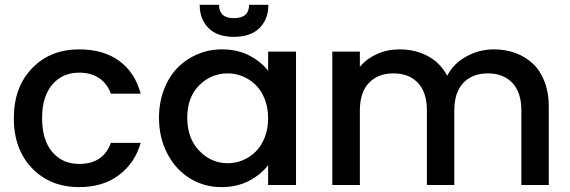

<svg xmlns="http://www.w3.org/2000/svg" viewBox="-20 -764 2356 793"><path d="M37.1 -275.9Q37.1 -403.8 112.3 -481.9Q187.5 -560.1 307.1 -560.1Q407.2 -560.1 472.4 -512.5Q537.6 -464.8 561 -377H438Q423.3 -418 390.1 -440.9Q356.9 -463.9 307.1 -463.9Q237.3 -463.9 195.6 -414.3Q153.8 -364.7 153.8 -275.9Q153.8 -186.5 195.6 -136.7Q237.3 -86.9 307.1 -86.9Q406.2 -86.9 438 -173.8H561Q537.1 -90.3 471.2 -40.8Q405.3 8.8 307.1 8.8Q187.5 8.8 112.3 -69.3Q37.1 -147.5 37.1 -275.9Z M636.7 -277.8Q636.7 -340.3 657 -393.6Q677.2 -446.8 712.2 -482.9Q747.1 -519 794.7 -539.6Q842.3 -560.1 896.5 -560.1Q960.9 -560.1 1009.8 -534.7Q1058.6 -509.3 1087.4 -471.2V-550.8H1202.6V0H1087.4V-82Q1058.1 -43 1008.5 -17.1Q959 8.8 894.5 8.8Q823.2 8.8 764.6 -27.1Q706.1 -63 671.4 -128.9Q636.7 -194.8 636.7 -277.8ZM1087.4 -275.9Q1087.4 -318.8 1073.5 -354.5Q1059.6 -390.1 1036.1 -413.1Q1012.7 -436 982.9 -448.5Q953.1 -460.9 920.4 -460.9Q852.5 -460.9 803 -411.9Q753.4 -362.8 753.4 -277.8Q753.4 -192.4 803.2 -141.1Q853 -89.8 920.4 -89.8Q953.1 -89.8 982.9 -102.3Q1012.7 -114.7 1036.1 -137.9Q1059.6 -161.1 1073.5 -196.8Q1087.4 -232.4 1087.4 -275.9ZM804.7 -744.1H884.8Q884.8 -689 945.8 -689Q1008.8 -689 1008.8 -744.1H1088.4Q1088.4 -684.6 1051.8 -648.2Q1015.1 -611.8 945.8 -611.8Q877.4 -611.8 841.1 -648.2Q804.7 -684.6 804.7 -744.1Z M2133.3 0V-308.1Q2133.3 -382.3 2096.2 -421.6Q2059.1 -460.9 1995.1 -460.9Q1930.7 -460.9 1893.6 -421.6Q1856.4 -382.3 1856.4 -308.1V0H1743.2V-308.1Q1743.2 -382.3 1706.3 -421.6Q1669.4 -460.9 1605.5 -460.9Q1541 -460.9 1503.7 -421.6Q1466.3 -382.3 1466.3 -308.1V0H1352.5V-550.8H1466.3V-487.8Q1494.1 -521.5 1537.1 -540.8Q1580.1 -560.1 1629.4 -560.1Q1695.8 -560.1 1747.3 -532.2Q1798.8 -504.4 1827.1 -451.2Q1852.5 -501 1905.8 -530.5Q1959 -560.1 2019.5 -560.1Q2068.4 -560.1 2109.6 -544.7Q2150.9 -529.3 2181.4 -500.5Q2211.9 -471.7 2229.2 -426.5Q2246.6 -381.3 2246.6 -325.2V0Z"/></svg>

Font: SVN-Poppins Medium
Style: Regular
Weight: 500
Designer: Ninad Kale (Devanagari), Jonny Pinhorn (Latin)
Foundry: Indian Type Foundry
Version: Version 3.002 2017